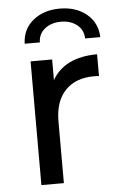

<svg xmlns="http://www.w3.org/2000/svg" viewBox="-53 -781 517 819"><g transform="rotate(-5 205.0 -371.5)"><path d="M72.3 -606.9Q74.2 -668.9 119.6 -706.1Q165 -743.2 234.4 -743.2Q303.2 -743.2 348.6 -706.1Q394 -668.9 396 -606.9H331.1Q330.1 -644 302.7 -665.5Q275.4 -687 234.4 -687Q193.4 -687 165.8 -665.5Q138.2 -644 137.2 -606.9ZM90.8 0V-529.8H183.1V-440.9Q208 -486.8 257.1 -511Q306.2 -535.2 376 -535.2V-441.9Q368.2 -442.9 354 -442.9Q275.9 -442.9 231.4 -396.5Q187 -350.1 187 -264.2V0Z"/></g></svg>

Font: Montserrat Medium
Style: Regular
Weight: 500
Designer: Julieta Ulanovsky
Foundry: Julieta Ulanovsky
Version: Version 7.200